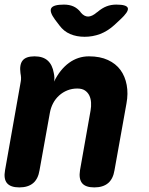

<svg xmlns="http://www.w3.org/2000/svg" viewBox="-29 -805 649 835"><path d="M121 -560Q158 -560 178.5 -541.5Q199 -523 205 -487Q207 -478 207.5 -468.5Q208 -459 206 -450Q232 -503 271 -531.5Q310 -560 358 -560Q406 -560 440.5 -544Q475 -528 495 -500.5Q515 -473 522 -435.5Q529 -398 521 -355L469 -65Q463 -27 441 -8.5Q419 10 381 10Q343 10 328 -8.5Q313 -27 319 -65L365 -325Q368 -342 367 -359Q366 -376 359.5 -389.5Q353 -403 340.5 -411.5Q328 -420 307 -420Q284 -420 264 -412Q244 -404 228 -389.5Q212 -375 202 -356Q192 -337 188 -315L143 -65Q137 -27 115 -8.5Q93 10 55 10Q17 10 1.5 -8.5Q-14 -27 -7 -65L61 -449Q63 -459 62.5 -468Q62 -477 60 -487Q55 -524 69.5 -542Q84 -560 121 -560ZM249 -785Q272 -785 289.5 -777.5Q307 -770 321 -753L322 -751Q337 -733 354 -733Q371 -733 392 -751L395 -753Q415 -770 434.5 -777.5Q454 -785 477 -785Q523 -785 527 -769.5Q531 -754 494 -720L467 -695Q438 -669 406 -657Q374 -645 339 -645Q304 -645 276 -657Q248 -669 229 -695L210 -720Q185 -754 194 -769.5Q203 -785 249 -785Z"/></svg>

Font: Maple Mono NL ExtraBold
Style: Italic
Weight: 800
Italic angle: -10°
Monospace: yes
Designer: subframe7536
Version: Version 7.000